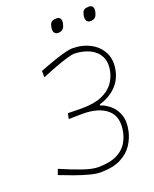

<svg xmlns="http://www.w3.org/2000/svg" viewBox="-168 -1013 895 1116"><g transform="rotate(-20 280.0 -455.5)"><path d="M256 9Q230 9 190.2 -1.5Q150.5 -12 105.2 -28.2Q60 -44.5 17 -61.5L30 -95.5Q99 -65.5 158.5 -44.8Q218 -24 256 -24Q327 -25 368.5 -45Q410 -65 430.8 -96.8Q451.5 -128.5 459 -164.5Q478 -255.5 427 -301.2Q376 -347 273 -347Q248.5 -346.5 228.8 -346.2Q209 -346 188.5 -345.5L195.5 -379.5Q213.5 -379 233 -378.8Q252.5 -378.5 279.5 -378Q359 -378 406.5 -399Q454 -420 477.8 -453.2Q501.5 -486.5 509 -522.5Q521 -578.5 501.2 -615.8Q481.5 -653 440.2 -672Q399 -691 346.5 -692Q334 -692 301.5 -682.5Q269 -673 226.2 -657Q183.5 -641 138.5 -622L138 -661.5Q157 -669 185.8 -679.8Q214.5 -690.5 245.5 -700.8Q276.5 -711 303.8 -718Q331 -725 347 -725Q409.5 -725 458.2 -699.2Q507 -673.5 530.5 -626.5Q554 -579.5 540.5 -516.5Q528 -458.5 487.5 -419.8Q447 -381 387.5 -364L386 -358Q417.5 -348 446.2 -323.5Q475 -299 489.2 -258.8Q503.5 -218.5 491 -160.5Q482 -118.5 456.5 -79.5Q431 -40.5 382.5 -15.8Q334 9 256 9ZM503 -837Q485 -837 478.2 -850.8Q471.5 -864.5 478 -890Q482.5 -908 492.8 -914Q503 -920 520 -920Q554.5 -920 547 -880Q542.5 -857 531.8 -847Q521 -837 503 -837ZM303 -837Q285 -837 278.2 -850.8Q271.5 -864.5 278 -890Q282.5 -908 292.8 -914Q303 -920 320 -920Q354.5 -920 347 -880Q342.5 -857 331.8 -847Q321 -837 303 -837Z"/></g></svg>

Font: Commissioner Loud Thin
Style: Italic
Weight: 100
Italic angle: -12°
Designer: Kostas Bartsokas
Foundry: Kostas Bartsokas
Version: Version 1.000; ttfautohint (v1.8.3)